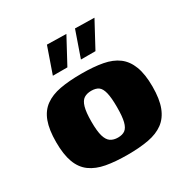

<svg xmlns="http://www.w3.org/2000/svg" viewBox="-140 -716 828 847"><g transform="rotate(-30 273.5 -292.5)"><path d="M275 7Q212 7 166 -1.5Q120 -10 89 -32.5Q58 -55 43 -95.5Q28 -136 28 -199Q28 -262 43 -302.5Q58 -343 89 -365.5Q120 -388 166 -396.5Q212 -405 275 -405Q337 -405 382.5 -396.5Q428 -388 458 -365.5Q488 -343 503.5 -302.5Q519 -262 519 -199Q519 -136 503.5 -95.5Q488 -55 457.5 -32.5Q427 -10 381.5 -1.5Q336 7 275 7ZM275 -80Q298 -80 311.5 -90Q325 -100 331.5 -125.5Q338 -151 338 -199Q338 -247 331.5 -273Q325 -299 311.5 -308.5Q298 -318 275 -318Q253 -318 238 -308.5Q223 -299 215.5 -273Q208 -247 208 -199Q208 -151 215.5 -125.5Q223 -100 238 -90Q253 -80 275 -80ZM305 -460 351 -592 449 -590 379 -460ZM162 -460 208 -592 306 -590 236 -460Z"/></g></svg>

Font: Genos Thin ExtraBold
Style: Regular
Weight: 800
Version: Version 1.010